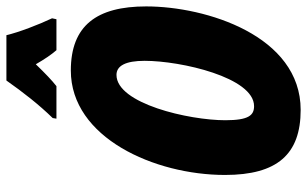

<svg xmlns="http://www.w3.org/2000/svg" viewBox="-204 -768 981 614"><g transform="rotate(-90 287.0 -460.5)"><path d="M217 -783 215 -771H319C337 -785 360 -807 389 -837C405 -809 420 -787 434 -771H533L536 -785C516 -827 491 -892 482 -931H337C299 -877 260 -827 217 -783ZM243 10C480 10 574 -292 574 -484C574 -642 513 -725 369 -725C154 -725 35 -457 35 -232C35 -65 101 10 243 10ZM255 -139C226 -139 210 -156 210 -231C210 -347 263 -579 355 -579C384 -579 400 -550 400 -489C400 -373 347 -139 255 -139Z"/></g></svg>

Font: Noto Sans ExtraCondensed Black
Style: Italic
Weight: 900
Width: 2
Italic angle: -12°
Designer: Monotype Design Team
Foundry: Monotype Imaging Inc.
Version: Version 2.013